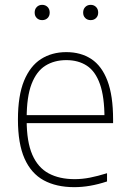

<svg xmlns="http://www.w3.org/2000/svg" viewBox="-20 -763 532 792"><path d="M286 9Q212.5 9 160.5 -19.2Q108.5 -47.5 81.2 -109Q54 -170.5 54 -270Q54 -368.5 79.2 -429.8Q104.5 -491 149.2 -519.5Q194 -548 253.5 -548Q313.5 -548 356.8 -519.5Q400 -491 423.2 -429.8Q446.5 -368.5 446.5 -270V-255H70.5V-288H424.5L411 -275Q411 -363.5 392.2 -416.2Q373.5 -469 338.2 -492Q303 -515 253.5 -515Q204 -515 167.2 -492Q130.5 -469 110.2 -416.5Q90 -364 90 -275V-267.5Q90 -178.5 113.2 -125Q136.5 -71.5 180.8 -47.8Q225 -24 288 -24Q318.5 -24 350.8 -30.2Q383 -36.5 421.5 -48.5V-14.5Q385 -2.5 352 3.2Q319 9 286 9ZM354 -680Q340.5 -680 331.8 -688.5Q323 -697 323 -711Q323 -725.5 331.8 -734.2Q340.5 -743 354 -743Q367.5 -743 376.2 -734.2Q385 -725.5 385 -711Q385 -697 376.2 -688.5Q367.5 -680 354 -680ZM154 -680Q140.5 -680 131.8 -688.5Q123 -697 123 -711Q123 -725.5 131.8 -734.2Q140.5 -743 154 -743Q167.5 -743 176.2 -734.2Q185 -725.5 185 -711Q185 -697 176.2 -688.5Q167.5 -680 154 -680Z"/></svg>

Font: Encode Sans Condensed Thin Thin
Style: Regular
Weight: 250
Version: Version 3.002